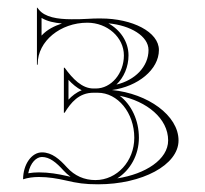

<svg xmlns="http://www.w3.org/2000/svg" viewBox="-20 -732 534 499"><path d="M146 -556V-439H148C164.1 -465.1 184.9 -491 223 -491H234C286 -491 329 -439 329 -374C329 -313 284 -264 228 -264C199 -264 174 -275 154 -297C135 -318 115 -336 89 -336C62 -336 40 -304.6 40 -266C52.5 -270.2 66.7 -272 81 -272C106 -272 129 -268 151 -263C181 -256 200 -253 235 -253C349 -253 444 -303 444 -367C444 -432 364 -489 271 -498C338 -507 393 -551 393 -602C393 -649 324 -684 242 -684C231 -684 219 -684 207 -683C194 -682 180 -682 166 -682C129 -682 96.6 -687.5 81 -707L77 -712H76V-564H78V-566C78 -625 137 -673 207 -673C259 -673 302 -635 302 -588C302 -541 269 -502 229 -502H223C193 -502 169 -527 148 -556ZM141 -671C121.1 -664.3 102.7 -655.5 88 -639.5V-685.4C103.2 -676.4 121.2 -672.7 141 -671ZM282.6 -512.2C301.8 -530.6 314 -558.2 314 -588C314 -623.8 292.4 -654.5 261.7 -671.3C319 -666.2 366 -638.2 366 -602C366 -558.6 330.5 -523.4 282.6 -512.2ZM163.4 -272.5C160.2 -273.2 156.9 -273.9 153.7 -274.7C131.3 -279.8 107.3 -284 81 -284C71.8 -284 62.1 -283.2 53.4 -281.7C58.9 -309.8 74.9 -324 89 -324C109 -324 126.2 -309.8 145.1 -288.9C150.7 -282.8 156.9 -277.2 163.4 -272.5ZM291.1 -483.1C361.7 -468.9 417 -424.1 417 -367C417 -317.3 357.4 -279.5 284.8 -268.4C318.6 -289.8 341 -329.3 341 -374C341 -419.6 321.5 -459.9 291.1 -483.1ZM192.3 -497.4C178.3 -491.9 166.4 -482.2 158 -473V-524.5C168.1 -513.5 179.4 -503.9 192.3 -497.4Z"/></svg>

Font: SortefaxS01
Style: Medium
Weight: 500
Designer: gluk
Foundry: gluk
Version: Version 0.261